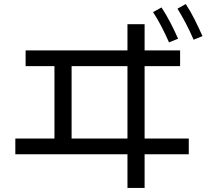

<svg xmlns="http://www.w3.org/2000/svg" viewBox="-20 -870 1040 952"><path d="M107 -542V-620H873V-542ZM56 -105V-183H916V-105ZM250 -599H335V-144H250ZM612 -750H697V62H612ZM818 -660Q799 -703 780 -739.5Q761 -776 739 -810L781 -833Q805 -796 825.5 -756.5Q846 -717 863 -678ZM940 -673Q921 -717 901 -755Q881 -793 860 -827L901 -850Q926 -812 946 -771.5Q966 -731 984 -691Z"/></svg>

Font: Murecho Thin
Style: Regular
Weight: 400
Version: Version 1.010